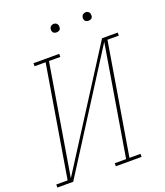

<svg xmlns="http://www.w3.org/2000/svg" viewBox="-180 -1020 969 1129"><g transform="rotate(-20 304.5 -456.0)"><path d="M-18 0V-19H53L169 -716H100V-735H261V-716H190L75 -24L529 -735H627V-716H556L440 -19H509V0H348V-19H419L534 -711L81 0ZM490 -859Q484 -859 478 -861Q472 -863 468.5 -868Q465 -873 464 -879Q463 -885 464 -891Q465 -896 467.5 -900Q470 -904 473.5 -906.5Q477 -909 481.5 -910.5Q486 -912 490 -912Q497 -912 502.5 -909.5Q508 -907 511.5 -902Q515 -897 516 -891Q517 -885 516 -879Q516 -874 513.5 -870Q511 -866 507 -863.5Q503 -861 499 -860Q495 -859 490 -859ZM290 -859Q284 -859 278 -861Q272 -863 268.5 -868Q265 -873 264 -879Q263 -885 264 -891Q265 -896 267.5 -900Q270 -904 273.5 -906.5Q277 -909 281.5 -910.5Q286 -912 290 -912Q297 -912 302.5 -909.5Q308 -907 311.5 -902Q315 -897 316 -891Q317 -885 316 -879Q316 -874 313.5 -870Q311 -866 307 -863.5Q303 -861 299 -860Q295 -859 290 -859Z"/></g></svg>

Font: Iosevka Slab Thin Extended
Style: Italic
Weight: 100
Width: 7
Italic angle: -9°
Monospace: yes
Designer: Belleve Invis
Foundry: Belleve Invis
Version: Version 11.1.0; ttfautohint (v1.8.3)